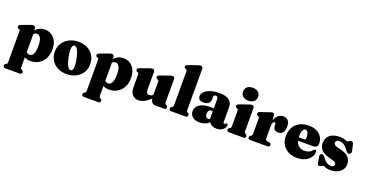

<svg xmlns="http://www.w3.org/2000/svg" viewBox="-40 -1627 5203 2732"><g transform="rotate(20 2561.5 -261.0)"><path d="M254 -444V-415Q283.5 -446 318.8 -462.5Q354 -479 396.5 -479Q453.5 -479 497.8 -450.5Q542 -422 567 -370.2Q592 -318.5 592 -249Q592 -169.5 561.2 -110.5Q530.5 -51.5 476.5 -19.2Q422.5 13 353.5 13Q300 13 261 -8.5V128.5Q261 148.5 264 156.2Q267 164 274 168L284 172.5Q303 184.5 303 203Q303 233 269.5 233H53Q19.5 233 19.5 203Q19.5 184.5 38.5 172.5L49 168Q55.5 164 58.5 156.2Q61.5 148.5 61.5 128.5V-327.5Q61.5 -343.5 57.8 -349.8Q54 -356 46 -359L35.5 -362Q17 -371 17 -388.5Q17 -408.5 46 -421L161 -464Q181.5 -472.5 194.5 -476Q207.5 -479.5 219.5 -479.5Q236 -479.5 245 -469.5Q254 -459.5 254 -444ZM311 -383Q283 -383 261 -362V-87.5Q282 -66.5 310.5 -66.5Q344.5 -66.5 365.5 -103.8Q386.5 -141 386.5 -228Q386.5 -311.5 365.2 -347.2Q344 -383 311 -383Z M905 -479Q984.5 -479 1044 -447.5Q1103.5 -416 1136.2 -360.2Q1169 -304.5 1169 -231.5Q1169 -162.5 1134.8 -107.5Q1100.5 -52.5 1039.2 -20.2Q978 12 897.5 12Q818 12 758.8 -19.2Q699.5 -50.5 666.5 -106.2Q633.5 -162 633.5 -235.5Q633.5 -304 668 -359Q702.5 -414 763.8 -446.5Q825 -479 905 -479ZM939 -60Q964 -65.5 970.5 -111Q977 -156.5 958 -246Q939 -335.5 914.8 -374.2Q890.5 -413 864.5 -407Q840 -401 833.2 -356.5Q826.5 -312 846 -221Q864.5 -131.5 888.8 -92.8Q913 -54 939 -60Z M1444 -444V-415Q1473.5 -446 1508.8 -462.5Q1544 -479 1586.5 -479Q1643.5 -479 1687.8 -450.5Q1732 -422 1757 -370.2Q1782 -318.5 1782 -249Q1782 -169.5 1751.2 -110.5Q1720.5 -51.5 1666.5 -19.2Q1612.5 13 1543.5 13Q1490 13 1451 -8.5V128.5Q1451 148.5 1454 156.2Q1457 164 1464 168L1474 172.5Q1493 184.5 1493 203Q1493 233 1459.5 233H1243Q1209.5 233 1209.5 203Q1209.5 184.5 1228.5 172.5L1239 168Q1245.5 164 1248.5 156.2Q1251.5 148.5 1251.5 128.5V-327.5Q1251.5 -343.5 1247.8 -349.8Q1244 -356 1236 -359L1225.5 -362Q1207 -371 1207 -388.5Q1207 -408.5 1236 -421L1351 -464Q1371.5 -472.5 1384.5 -476Q1397.5 -479.5 1409.5 -479.5Q1426 -479.5 1435 -469.5Q1444 -459.5 1444 -444ZM1501 -383Q1473 -383 1451 -362V-87.5Q1472 -66.5 1500.5 -66.5Q1534.5 -66.5 1555.5 -103.8Q1576.5 -141 1576.5 -228Q1576.5 -311.5 1555.2 -347.2Q1534 -383 1501 -383Z M1859 -135V-327Q1859 -343 1855 -349.2Q1851 -355.5 1843.5 -359L1833 -361.5Q1814.5 -370.5 1814.5 -388Q1814.5 -409 1843.5 -420.5L1966.5 -464Q2005.5 -479 2024.5 -479Q2041 -479 2049.8 -469Q2058.5 -459 2058.5 -443.5V-172Q2058.5 -110.5 2106 -110.5Q2138.5 -110.5 2162.5 -132.5V-327Q2162.5 -343 2158.5 -349.2Q2154.5 -355.5 2147 -359L2136.5 -361.5Q2118 -370.5 2118 -388Q2118 -409 2147 -420.5L2270 -464Q2291 -472 2303.5 -475.5Q2316 -479 2328.5 -479Q2344.5 -479 2353.2 -469Q2362 -459 2362 -443.5V-104.5Q2362 -84.5 2365 -76.8Q2368 -69 2374.5 -65L2385 -60.5Q2404 -49 2404 -30Q2404 0 2370.5 0H2239Q2209 0 2188.8 -21.2Q2168.5 -42.5 2168.5 -73V-79Q2112.5 -29 2069 -8Q2025.5 13 1988 13Q1930 13 1894.5 -26.5Q1859 -66 1859 -135Z M2689 -719.5V-104.5Q2689 -84.5 2692 -76.8Q2695 -69 2701.5 -65L2712 -60.5Q2730.5 -49 2730.5 -30Q2730.5 0 2697 0H2481Q2447.5 0 2447.5 -30Q2447.5 -49 2466 -60.5L2476.5 -65Q2483.5 -69 2486.5 -76.8Q2489.5 -84.5 2489.5 -104.5V-603.5Q2489.5 -619 2485.5 -625.2Q2481.5 -631.5 2473.5 -635L2463.5 -637.5Q2445 -646.5 2445 -664.5Q2445 -685.5 2474 -697L2597 -740Q2635.5 -755 2655 -755Q2671.5 -755 2680.2 -745Q2689 -735 2689 -719.5Z M2765.5 -104.5Q2765.5 -171.5 2823.8 -210Q2882 -248.5 2990.5 -248.5Q3016.5 -248.5 3036 -244.5V-386.5Q3036 -405 3026.8 -416Q3017.5 -427 3002 -427Q2988.5 -427 2979.2 -420Q2970 -413 2970 -401V-360Q2970 -320.5 2943 -297.5Q2916 -274.5 2867.5 -274.5Q2785.5 -274.5 2785.5 -344Q2785.5 -375.5 2813.8 -406.5Q2842 -437.5 2898.8 -458Q2955.5 -478.5 3041 -478.5Q3140 -478.5 3187.2 -440.8Q3234.5 -403 3234.5 -336.5V-112Q3234.5 -103 3239 -97Q3243.5 -91 3252.5 -91Q3265 -91 3272 -103.5Q3277 -108.5 3283.5 -108.5Q3291.5 -108.5 3296 -102Q3300.5 -95.5 3300.5 -86Q3300.5 -65 3285.8 -42.2Q3271 -19.5 3242 -3.8Q3213 12 3170 12Q3126 12 3096.2 -4Q3066.5 -20 3056.5 -46Q3032.5 -18 2993 -3Q2953.5 12 2909.5 12Q2844.5 12 2805 -21Q2765.5 -54 2765.5 -104.5ZM2965 -140.5Q2965 -110 2978.2 -94.2Q2991.5 -78.5 3013 -78.5Q3025 -78.5 3036 -84V-200.5Q3025.5 -204 3012 -204Q2990.5 -204 2977.8 -187.5Q2965 -171 2965 -140.5Z M3458.5 -516.5Q3406 -516.5 3375.5 -543.5Q3345 -570.5 3345 -615Q3345 -659 3375.5 -685.8Q3406 -712.5 3458.5 -712.5Q3510.5 -712.5 3541.5 -685.8Q3572.5 -659 3572.5 -615Q3572.5 -570.5 3541.5 -543.5Q3510.5 -516.5 3458.5 -516.5ZM3565 -444V-104.5Q3565 -84.5 3568 -76.8Q3571 -69 3577.5 -65L3588 -60.5Q3606.5 -49 3606.5 -30Q3606.5 0 3573 0H3357Q3323.5 0 3323.5 -30Q3323.5 -49 3342 -60.5L3352.5 -65Q3359 -69 3362 -76.8Q3365 -84.5 3365 -104.5V-327.5Q3365 -343.5 3361.2 -349.8Q3357.5 -356 3349.5 -359L3339.5 -362Q3320.5 -371 3320.5 -388.5Q3320.5 -409.5 3350 -421L3473 -464.5Q3511.5 -479.5 3531 -479.5Q3547 -479.5 3556 -469.5Q3565 -459.5 3565 -444Z M3873.5 -439.5 3879.5 -369.5Q3896.5 -425.5 3930.8 -452.2Q3965 -479 4007.5 -479Q4054 -479 4080.2 -448.2Q4106.5 -417.5 4106.5 -356.5Q4106.5 -295 4081.2 -266Q4056 -237 4016 -237Q3975.5 -237 3955.8 -256.8Q3936 -276.5 3935.5 -311.5V-332Q3935 -357.5 3915.5 -357.5Q3901 -357.5 3892 -337Q3883 -316.5 3883 -271V-105.5Q3883 -71.5 3906.5 -67.5L3944 -60.5Q3970 -56.5 3970 -30Q3970 0 3935.5 0H3677Q3643 0 3643 -30Q3643 -48.5 3662 -60.5L3672.5 -65Q3679 -69 3682 -76.8Q3685 -84.5 3685 -103.5V-327.5Q3685 -343.5 3681.2 -350Q3677.5 -356.5 3669.5 -360L3658.5 -362.5Q3640 -371.5 3640 -389Q3640 -410.5 3669.5 -422L3792.5 -463Q3832.5 -478 3846 -478Q3857.5 -478 3864 -469.5Q3870.5 -461 3873.5 -439.5Z M4616.5 -289Q4616.5 -258 4599 -240.8Q4581.5 -223.5 4549.5 -223.5H4319.5Q4333.5 -170.5 4368.8 -145.2Q4404 -120 4455.5 -120Q4491 -120 4520.5 -133Q4550 -146 4568.5 -172Q4587 -188.5 4597 -188Q4614.5 -187.5 4614.5 -162Q4614.5 -115.5 4586 -75.8Q4557.5 -36 4506.2 -12Q4455 12 4387 12Q4312 12 4254.8 -17.8Q4197.5 -47.5 4165.2 -100.8Q4133 -154 4133 -225Q4133 -300.5 4163.5 -357.5Q4194 -414.5 4252.5 -446.8Q4311 -479 4394.5 -479Q4465 -479 4514.5 -453.5Q4564 -428 4590.2 -385Q4616.5 -342 4616.5 -289ZM4311.5 -293Q4311.5 -282 4312.5 -272.5H4393.5Q4418.5 -272.5 4418.5 -298Q4418.5 -357.5 4403.2 -383.2Q4388 -409 4368 -409Q4345 -409 4328.2 -382.5Q4311.5 -356 4311.5 -293Z M4879 -46.5Q4905 -46.5 4917.8 -57.5Q4930.5 -68.5 4930.5 -84.5Q4930.5 -100 4918.5 -112.5Q4906.5 -125 4869.5 -134Q4787.5 -153 4742 -178.5Q4696.5 -204 4678.2 -238Q4660 -272 4660 -315.5Q4660 -391.5 4712 -435.2Q4764 -479 4865.5 -479Q4914 -479 4938.8 -467.8Q4963.5 -456.5 4977 -456.5Q4992 -456.5 5006.2 -467.8Q5020.5 -479 5036 -479Q5047 -479 5055.8 -472Q5064.5 -465 5070 -446.5L5089 -364.5Q5105 -312.5 5074.5 -300.5Q5043 -289 5019 -321Q4983.5 -373 4950.2 -396.5Q4917 -420 4877 -420Q4849 -420 4835.5 -408Q4822 -396 4822 -377Q4822 -357 4838.5 -343.8Q4855 -330.5 4906.5 -319.5Q5005.5 -300.5 5049 -257.2Q5092.5 -214 5092.5 -147Q5092.5 -98.5 5066.5 -62.5Q5040.5 -26.5 4995.5 -6.8Q4950.5 13 4893 13Q4858 13 4836.8 7Q4815.5 1 4803.2 -5Q4791 -11 4784 -11Q4770 -11 4754.2 0.5Q4738.5 12 4723.5 12Q4713 12 4705.5 4.5Q4698 -3 4694.5 -21.5L4680.5 -102.5Q4671 -151 4698.5 -159.5Q4724 -167.5 4749.5 -134.5Q4782 -87.5 4813.5 -67Q4845 -46.5 4879 -46.5Z"/></g></svg>

Font: Fraunces 72pt S050 Black
Style: Regular
Weight: 900
Version: Version 1.000; ttfautohint (v1.8.3)